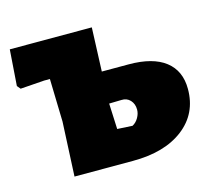

<svg xmlns="http://www.w3.org/2000/svg" viewBox="-76 -561 709 649"><g transform="rotate(-15 278.5 -236.0)"><path d="M556 -187Q556 -101 490.5 -50.5Q425 0 313 0H109L118 -190L114 -340H94L10 -334L0 -346L9 -472H296L290 -319H384Q468 -319 512 -285Q556 -251 556 -187ZM372 -164Q372 -184 360 -197Q348 -210 329 -209L286 -208L290 -118L343 -115Q356 -122 364 -136Q372 -150 372 -164Z"/></g></svg>

Font: Luna Sans Black
Style: Regular
Weight: 900
Designer: Juan Pablo del Peral
Foundry: Huerta Tipografica
Version: Version 2.001; ttfautohint (v1.5)